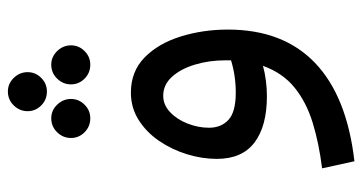

<svg xmlns="http://www.w3.org/2000/svg" viewBox="-236 -453 919 487"><g transform="rotate(-90 223.5 -209.5)"><path d="M58 230 40 148Q104 140 156 124Q208 108 245 78Q282 48 300 -2Q282 3 262 5.5Q242 8 223 8Q147 8 105.5 -23.5Q64 -55 64 -119Q64 -157 76 -195.5Q88 -234 110 -266Q132 -298 163 -317.5Q194 -337 232 -337Q286 -337 321.5 -302Q357 -267 374.5 -210.5Q392 -154 392 -91Q392 49 307.5 130Q223 211 58 230ZM143 -139Q143 -108 163 -89.5Q183 -71 232 -71Q275 -71 314 -83Q314 -89 314 -97Q314 -139 303 -175Q292 -211 272 -233Q252 -255 224 -255Q201 -255 182.5 -237.5Q164 -220 153.5 -193Q143 -166 143 -139ZM235 -550Q214 -550 199.5 -564.5Q185 -579 185 -599Q185 -619 199.5 -634Q214 -649 235 -649Q255 -649 269.5 -634Q284 -619 284 -599Q284 -579 269.5 -564.5Q255 -550 235 -550ZM167 -440Q146 -440 131.5 -454.5Q117 -469 117 -489Q117 -509 131.5 -524Q146 -539 167 -539Q187 -539 201.5 -524Q216 -509 216 -489Q216 -469 201.5 -454.5Q187 -440 167 -440ZM303 -440Q282 -440 267.5 -454.5Q253 -469 253 -489Q253 -509 267.5 -524Q282 -539 303 -539Q323 -539 337.5 -524Q352 -509 352 -489Q352 -469 337.5 -454.5Q323 -440 303 -440Z"/></g></svg>

Font: TSCustom
Style: Regular
Weight: 400
Designer: Monotype Design Team
Foundry: Monotype Imaging Inc.
Version: Version 2.004; ttfautohint (v1.8.3) -l 8 -r 50 -G 200 -x 14 